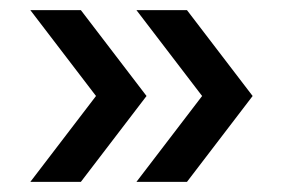

<svg xmlns="http://www.w3.org/2000/svg" viewBox="-20 -470 560 380"><path d="M170 -280 40 -450H140L270 -280L140 -110H40ZM380 -280 250 -450H350L480 -280L350 -110H250Z"/></svg>

Font: Raigarh
Style: Regular
Weight: 400
Designer: jaikishan Patel
Foundry: MagicType
Version: Version 1.000;FEAKit 1.0